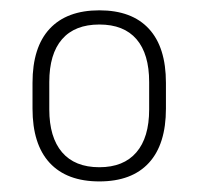

<svg xmlns="http://www.w3.org/2000/svg" viewBox="-20 -667 384 372"><path d="M172.5 -315.5Q109.5 -315.5 76.2 -351.5Q43 -387.5 43 -456.5V-506.5Q43 -575.5 76.2 -611.2Q109.5 -647 172.5 -647Q235.5 -647 268.5 -611.2Q301.5 -575.5 301.5 -506.5V-456.5Q301.5 -387.5 268.5 -351.5Q235.5 -315.5 172.5 -315.5ZM172.5 -343Q219.5 -343 244.2 -371.8Q269 -400.5 269 -455V-508Q269 -562.5 244.5 -591Q220 -619.5 172.5 -619.5Q125 -619.5 100.2 -591Q75.5 -562.5 75.5 -508V-455Q75.5 -401 100.2 -372Q125 -343 172.5 -343Z"/></svg>

Font: Anek Latin ExtraLight
Style: Regular
Weight: 250
Designer: Yesha Goshar
Foundry: Ek Type
Version: Version 1.003